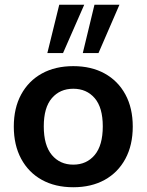

<svg xmlns="http://www.w3.org/2000/svg" viewBox="-20 -777 616 807"><path d="M288 10Q212 10 156 -21Q100 -52 69 -109.5Q38 -167 38 -245Q38 -323 69 -380Q100 -437 156 -468Q212 -499 288 -499Q364 -499 420 -468Q476 -437 507 -380Q538 -323 538 -245Q538 -167 507 -109.5Q476 -52 420 -21Q364 10 288 10ZM288 -85Q344 -85 378 -125.5Q412 -166 412 -246Q412 -325 378 -364.5Q344 -404 288 -404Q232 -404 198 -364.5Q164 -325 164 -246Q164 -166 198 -125.5Q232 -85 288 -85ZM328 -554 377 -757H482L394 -554ZM179 -554 229 -757H334L245 -554Z"/></svg>

Font: NunitoSans3
Style: Bold
Weight: 700
Designer: Vernon Adams
Foundry: Vernon Adams
Version: Version 3.101;gftools[0.9.27]